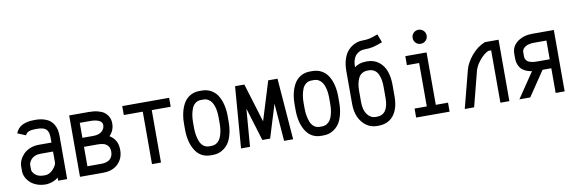

<svg xmlns="http://www.w3.org/2000/svg" viewBox="-52 -1120 4605 1540"><g transform="rotate(-10 2251.0 -349.5)"><path d="M220.7 -237.3Q196.3 -237.3 176.8 -229Q157.2 -220.7 146.7 -208.5Q136.2 -196.3 130.9 -184.8Q125.5 -173.3 125.5 -164.6V-126.5Q125.5 -105.5 149.7 -83.3Q173.8 -61 220.7 -61H229.5Q265.6 -61 295.2 -93.5Q324.7 -126 324.7 -147.5V-237.3ZM220.7 -512.2H229.5Q268.6 -512.2 298.6 -502.9Q328.6 -493.7 347.2 -478.8Q365.7 -463.9 377.4 -442.4Q389.2 -420.9 393.6 -398.9Q397.9 -377 397.9 -351.1V0H324.7V-23.9Q282.2 8.3 229.5 12.2H220.7Q182.6 12.2 150.1 0Q117.7 -12.2 96.7 -32.2Q75.7 -52.2 64 -76.7Q52.2 -101.1 52.2 -126.5V-164.6Q52.2 -189.5 64 -215.1Q75.7 -240.7 96.4 -262.2Q117.2 -283.7 149.9 -297.1Q182.6 -310.5 220.7 -310.5H324.7V-351.1Q324.7 -398.9 303.7 -418.9Q282.7 -439 229.5 -439H220.7Q180.7 -439 161.4 -430.4Q142.1 -421.9 134.3 -402.8L66.9 -431.2Q85 -475.1 123.8 -493.7Q162.6 -512.2 220.7 -512.2Z M502.4 0V-500H663.1Q704.1 -500 735.4 -491.7Q766.6 -483.4 784.4 -470.9Q802.2 -458.5 813.2 -441.4Q824.2 -424.3 827.9 -408.9Q831.5 -393.6 831.5 -377Q831.5 -320.3 792 -279.8Q857.4 -240.2 857.4 -158.7V-154.3Q857.4 -88.4 813.2 -44.2Q769 0 689.5 0ZM575.7 -73.2H689.5Q736.3 -73.2 760.3 -95Q784.2 -116.7 784.2 -154.3V-158.7Q784.2 -186 769.5 -203.1Q754.9 -220.2 734.9 -225.8Q714.8 -231.4 689 -231.4H575.7ZM663.1 -304.7Q710.4 -304.7 734.4 -325.9Q758.3 -347.2 758.3 -377Q758.3 -401.9 731.7 -414.3Q705.1 -426.8 663.1 -426.8H575.7V-304.7Z M1316.4 -500V-427.2H1162.1V0H1088.9V-427.2H934.6V-500Z M1753.4 -274.4V-229.5Q1753.4 -172.9 1741.9 -128.7Q1730.5 -84.5 1713.1 -58.6Q1695.8 -32.7 1672.4 -16.1Q1648.9 0.5 1627.2 6.3Q1605.5 12.2 1583 12.2H1565.9Q1483.9 12.2 1440.9 -55.2Q1397.9 -122.6 1397.9 -230V-273.9Q1397.9 -322.8 1407.5 -364.3Q1417 -405.8 1436.5 -439.5Q1456.1 -473.1 1489 -492.4Q1522 -511.7 1564.9 -511.7H1584Q1627.4 -511.7 1660.6 -492.7Q1693.8 -473.6 1713.6 -440.4Q1733.4 -407.2 1743.4 -365.2Q1753.4 -323.2 1753.4 -274.4ZM1584 -438.5H1564.9Q1538.1 -438.5 1518.8 -423.6Q1499.5 -408.7 1489.7 -383.3Q1480 -357.9 1475.6 -331.1Q1471.2 -304.2 1471.2 -273.9V-230Q1471.2 -199.2 1475.6 -171.6Q1480 -144 1490 -117.9Q1500 -91.8 1519.5 -76.4Q1539.1 -61 1565.9 -61H1583Q1605.5 -61 1622.8 -71Q1640.1 -81.1 1650.9 -97.4Q1661.6 -113.8 1668.2 -136.2Q1674.8 -158.7 1677.5 -181.4Q1680.2 -204.1 1680.2 -229.5V-274.4Q1680.2 -298.3 1677.7 -320.3Q1675.3 -342.3 1668.5 -364.3Q1661.6 -386.2 1651.1 -402.3Q1640.6 -418.5 1623.5 -428.5Q1606.4 -438.5 1584 -438.5Z M1814 0 1853.5 -500H1929.2L2025.9 -183.6L2123.5 -500H2199.2L2238.3 0H2164.6L2140.6 -306.6L2057.6 -37.1H1994.1L1911.6 -306.6L1887.2 0Z M2653.8 -274.4V-229.5Q2653.8 -172.9 2642.3 -128.7Q2630.9 -84.5 2613.5 -58.6Q2596.2 -32.7 2572.8 -16.1Q2549.3 0.5 2527.6 6.3Q2505.9 12.2 2483.4 12.2H2466.3Q2384.3 12.2 2341.3 -55.2Q2298.3 -122.6 2298.3 -230V-273.9Q2298.3 -322.8 2307.9 -364.3Q2317.4 -405.8 2336.9 -439.5Q2356.4 -473.1 2389.4 -492.4Q2422.4 -511.7 2465.3 -511.7H2484.4Q2527.8 -511.7 2561 -492.7Q2594.2 -473.6 2614 -440.4Q2633.8 -407.2 2643.8 -365.2Q2653.8 -323.2 2653.8 -274.4ZM2484.4 -438.5H2465.3Q2438.5 -438.5 2419.2 -423.6Q2399.9 -408.7 2390.1 -383.3Q2380.4 -357.9 2376 -331.1Q2371.6 -304.2 2371.6 -273.9V-230Q2371.6 -199.2 2376 -171.6Q2380.4 -144 2390.4 -117.9Q2400.4 -91.8 2419.9 -76.4Q2439.5 -61 2466.3 -61H2483.4Q2505.9 -61 2523.2 -71Q2540.5 -81.1 2551.3 -97.4Q2562 -113.8 2568.6 -136.2Q2575.2 -158.7 2577.9 -181.4Q2580.6 -204.1 2580.6 -229.5V-274.4Q2580.6 -298.3 2578.1 -320.3Q2575.7 -342.3 2568.8 -364.3Q2562 -386.2 2551.5 -402.3Q2541 -418.5 2523.9 -428.5Q2506.8 -438.5 2484.4 -438.5Z M2921.9 -512.2H2930.7Q2985.8 -512.2 3024.7 -482.4Q3063.5 -452.6 3081.3 -403.8Q3099.1 -355 3099.1 -291.5V-198.7Q3099.1 -98.6 3055.4 -43.2Q3011.7 12.2 2930.7 12.2H2921.9Q2848.6 12.2 2801 -45.7Q2753.4 -103.5 2753.4 -198.7V-465.3Q2753.4 -520 2767.8 -563Q2782.2 -606 2806.9 -631.6Q2831.5 -657.2 2861.8 -670.4Q2892.1 -683.6 2925.8 -683.6Q2960 -683.6 2984.4 -689.7Q3008.8 -695.8 3049.8 -710.9L3075.2 -642.6Q3027.3 -624.5 2997.6 -617.4Q2967.8 -610.4 2925.8 -610.4Q2907.7 -610.4 2891.1 -603.8Q2874.5 -597.2 2859.6 -583Q2844.7 -568.8 2835.9 -543Q2827.1 -517.1 2827.1 -482.4Q2866.2 -512.2 2921.9 -512.2ZM2826.7 -291.5V-198.7Q2826.7 -133.8 2854 -97.4Q2881.3 -61 2921.9 -61H2930.7Q3025.9 -61 3025.9 -198.7V-291.5Q3025.9 -319.8 3021.5 -344Q3017.1 -368.2 3007.1 -390.6Q2997.1 -413.1 2977.5 -426Q2958 -439 2930.7 -439H2921.9Q2894.5 -439 2875 -426Q2855.5 -413.1 2845.5 -390.6Q2835.4 -368.2 2831.1 -344Q2826.7 -319.8 2826.7 -291.5Z M3339.6 -592.8Q3323.2 -609.4 3323.2 -633.3Q3323.2 -657.2 3339.6 -673.8Q3356 -690.4 3379.9 -690.4Q3403.8 -690.4 3420.7 -673.8Q3437.5 -657.2 3437.5 -633.3Q3437.5 -609.4 3420.7 -592.8Q3403.8 -576.2 3379.9 -576.2Q3356 -576.2 3339.6 -592.8ZM3240.2 -500H3413.1V-73.2H3512.7V0H3240.2V-73.2H3339.8V-426.8H3240.2Z M3714.8 -303.7Q3730 -362.3 3778.6 -419.4Q3827.1 -476.6 3888.7 -500H3999.5V0H3926.3V-426.3H3902.8Q3865.7 -409.2 3831.1 -366.9Q3796.4 -324.7 3786.1 -286.1L3712.4 0H3636.2Z M4177.2 -331.5Q4177.2 -322.3 4180.4 -314Q4183.6 -305.7 4192.4 -295.9Q4201.2 -286.1 4221.7 -280.3Q4242.2 -274.4 4272.5 -274.4H4376.5V-426.8H4272.5Q4249 -426.8 4228.3 -420.9Q4207.5 -415 4192.4 -400.9Q4177.2 -386.7 4177.2 -366.2ZM4219.7 -205.1Q4184.1 -210.9 4159.9 -224.6Q4135.7 -238.3 4124.3 -256.8Q4112.8 -275.4 4108.4 -293Q4104 -310.5 4104 -331.5V-366.2Q4104 -428.7 4153.8 -464.4Q4203.6 -500 4272.5 -500H4449.7V0H4376.5V-201.2H4305.2L4169.4 0H4081.1Z"/></g></svg>

Font: Anka/Coder Narrow
Style: Regular
Weight: 400
Width: 3
Monospace: yes
Version: Version 001.100